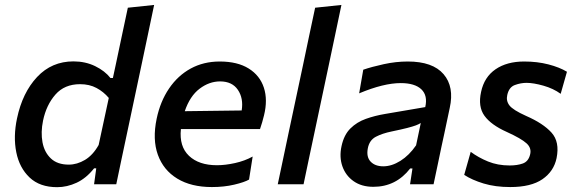

<svg xmlns="http://www.w3.org/2000/svg" viewBox="-20 -764 2394 796"><path d="M217 12Q145 12 102.8 -28Q60.5 -68 47.5 -132.8Q34.5 -197.5 50.5 -273Q73 -380 133.8 -444.8Q194.5 -509.5 284.5 -509.5Q334 -509.5 374.5 -489.8Q415 -470 438 -440.5H448L459.5 -494Q472.5 -555 485 -614.5Q497.5 -674 510 -732L619 -743.5Q606.5 -683.5 593.5 -622Q580.5 -560.5 566.5 -494L508 -218Q494.5 -155.5 484 -105Q473.5 -54.5 462 0H370L379 -66H370Q337.5 -25 297.8 -6.5Q258 12 217 12ZM265 -81.5Q299.5 -81.5 332.5 -101.2Q365.5 -121 389 -163L431 -358Q409.5 -383.5 380.2 -399.2Q351 -415 312 -415Q247.5 -415 209.8 -372Q172 -329 158.5 -264Q148.5 -215.5 156.2 -174Q164 -132.5 191 -107Q218 -81.5 265 -81.5Z M858.5 11.5Q772.5 11.5 715 -23.5Q657.5 -58.5 634.5 -122.2Q611.5 -186 629.5 -272Q644.5 -343.5 680.8 -397Q717 -450.5 770.5 -479.8Q824 -509 891 -509Q964.5 -509 1011 -480Q1057.5 -451 1074 -400.5Q1090.5 -350 1074.5 -285.5Q1067.5 -256.5 1058 -229H730Q722.5 -157 763.5 -118Q804.5 -79 879.5 -79Q914 -79 954.5 -88Q995 -97 1027.5 -115L1012.5 -19.5Q993.5 -8.5 951.2 1.5Q909 11.5 858.5 11.5ZM892.5 -426.5Q847.5 -426.5 807.5 -396.2Q767.5 -366 746 -303L982 -306Q990 -356.5 966.2 -391.5Q942.5 -426.5 892.5 -426.5Z M1131.5 0Q1143 -54.5 1153.8 -105.5Q1164.5 -156.5 1177.5 -218L1236 -493Q1249 -555 1261.5 -614.5Q1274 -674 1286.5 -732L1395.5 -743.5Q1383 -683.5 1370 -622Q1357 -560.5 1343 -494L1284.5 -218Q1271 -155.5 1260.5 -105Q1250 -54.5 1238.5 0Z M1528 10.5Q1479 10.5 1446 -12.8Q1413 -36 1399.5 -74.5Q1386 -113 1396 -158.5Q1406 -205 1432.8 -231.5Q1459.5 -258 1496.8 -271.2Q1534 -284.5 1576 -291.5L1743 -320Q1754 -368 1726.8 -393.8Q1699.5 -419.5 1641.5 -419.5Q1570.5 -419.5 1469 -377L1486 -475Q1521 -487 1571.2 -498Q1621.5 -509 1670.5 -509Q1774 -509 1819 -456.5Q1864 -404 1844.5 -316.5Q1839.5 -293 1834 -266.8Q1828.5 -240.5 1822 -210L1810.5 -157Q1803.5 -122.5 1795.2 -83.8Q1787 -45 1777.5 0H1680L1690 -65.5H1680.5Q1621.5 10.5 1528 10.5ZM1569 -74.5Q1604 -74.5 1640.2 -97.2Q1676.5 -120 1705 -161.5L1724.5 -254Q1716.5 -249 1704 -244.2Q1691.5 -239.5 1668.2 -233.5Q1645 -227.5 1604 -219Q1565 -211 1538.2 -197Q1511.5 -183 1505 -149.5Q1498 -113.5 1516.5 -94Q1535 -74.5 1569 -74.5Z M2095.5 11.5Q2033.5 11.5 1985 -3.2Q1936.5 -18 1904.5 -39L1931.5 -134.5Q1963 -111 2003.2 -94.5Q2043.5 -78 2093 -78Q2124.5 -78 2147.5 -86.2Q2170.5 -94.5 2177.5 -122.5Q2185 -149.5 2163.2 -169.5Q2141.5 -189.5 2081 -217Q2016 -246 1988.5 -284Q1961 -322 1974.5 -383Q1987.5 -444.5 2034.5 -476.8Q2081.5 -509 2153 -509Q2207.5 -509 2253.8 -497Q2300 -485 2330.5 -466.5L2304.5 -375Q2274.5 -397 2233 -408.8Q2191.5 -420.5 2163 -420.5Q2139 -420.5 2114.5 -411.5Q2090 -402.5 2083 -370Q2077.5 -346 2092 -327Q2106.5 -308 2161 -283.5Q2232 -252.5 2266.5 -214.2Q2301 -176 2287.5 -108.5Q2276 -53.5 2228.8 -21Q2181.5 11.5 2095.5 11.5Z"/></svg>

Font: Commissioner Medium
Style: Italic
Weight: 500
Italic angle: -12°
Designer: Kostas Bartsokas
Foundry: Kostas Bartsokas
Version: Version 1.000; ttfautohint (v1.8.3)